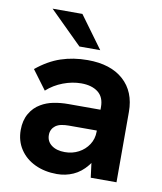

<svg xmlns="http://www.w3.org/2000/svg" viewBox="-80 -762 707 837"><g transform="rotate(10 273.0 -343.5)"><path d="M376.8 0 367.2 -74.4V-311.4Q367.2 -355.2 339.6 -376.6Q312 -398 265 -398Q225.6 -398 185.2 -382.7Q144.8 -367.4 113.6 -339.2L50.8 -423.6Q102.6 -466.2 157.1 -484.5Q211.6 -502.8 275.2 -502.8Q377 -502.8 433.9 -451.9Q490.8 -401 490.8 -311.4V0ZM228.2 9.8Q174 9.8 131.3 -10.3Q88.6 -30.4 64.3 -67.2Q40 -104 40 -152.4Q40 -194.6 57.7 -225.2Q75.4 -255.8 104.4 -272.4Q128.6 -287 159.4 -293.2Q190.2 -299.4 224.8 -299.4H377.6V-207.2H242.8Q226.8 -207.2 211.5 -204.4Q196.2 -201.6 184.8 -193.4Q175.4 -186.4 170 -175.9Q164.6 -165.4 164.6 -152Q164.6 -123.8 186.7 -107.1Q208.8 -90.4 245.8 -90.4Q279 -90.4 306.5 -104.9Q334 -119.4 350.6 -144.8Q367.2 -170.2 367.2 -202.6L400.4 -137.2Q386.6 -85.4 360.3 -52.8Q334 -20.2 300.1 -5.2Q266.2 9.8 228.2 9.8ZM228.8 -554.8 85 -697H217L321 -554.8Z"/></g></svg>

Font: Hanken Grotesk
Style: Regular
Weight: 400
Designer: Alfredo Marco Pradil
Foundry: Hanken Design Co.
Version: Version 3.013